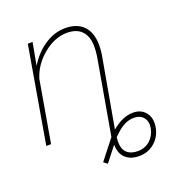

<svg xmlns="http://www.w3.org/2000/svg" viewBox="-134 -657 948 991"><g transform="rotate(-20 340.5 -162.0)"><path d="M125 -405.3Q164.6 -469.2 218.3 -503.7Q272 -538.1 329.1 -538.1Q389.6 -538.1 424.3 -506.8Q459 -475.6 464.4 -416.5Q467.3 -378.4 460.4 -338.9L392.6 42Q452.1 -8.3 509.3 -8.3Q554.2 -8.3 578.1 22.5Q602.1 53.2 594.7 99.6Q586.9 149.4 551.8 180.9Q516.6 212.4 468.8 213.4Q419.4 214.4 391.1 189Q362.8 163.6 361.8 113.8L298.3 195.3L277.8 179.7L362.3 71.8L434.1 -338.9Q439.9 -373 439 -406.2Q436.5 -458 408.4 -485.4Q380.4 -512.7 328.1 -512.2Q261.2 -511.2 199.5 -460.2Q137.7 -409.2 115.7 -338.4L57.1 0H30.8L121.6 -528.3H147.9ZM504.4 18.1Q457.5 18.1 411.6 59.6L387.7 82Q384.8 105.5 387.2 125Q391.1 155.8 412.1 171.6Q433.1 187.5 468.8 187Q507.8 186 534.7 161.4Q561.5 136.7 568.4 99.6Q575.2 64.5 558.1 41.7Q541 19 504.4 18.1Z"/></g></svg>

Font: Roboto Thin
Style: Italic
Weight: 250
Italic angle: -12°
Designer: Google
Version: Version 2.134; 2016